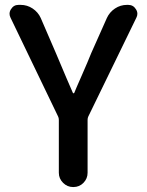

<svg xmlns="http://www.w3.org/2000/svg" viewBox="-20 -756 593 776"><path d="M275.4 0Q252 0 234.9 -17.1Q217.8 -34.2 217.8 -57.6V-271.5Q217.8 -279.3 214.8 -285.2L22.5 -684.6Q18.6 -692.4 18.6 -700.2Q18.6 -710 24.4 -718.8Q35.2 -736.3 54.7 -736.3H63.5Q89.8 -736.3 111.8 -721.7Q133.8 -707 144.5 -683.6L206.1 -541Q254.9 -424.8 274.4 -380.9Q275.4 -378.9 277.3 -378.9Q279.3 -378.9 280.3 -380.9Q284.2 -391.6 310.1 -450.2Q335.9 -508.8 348.6 -541L412.1 -683.6Q422.9 -707 444.8 -721.7Q466.8 -736.3 493.2 -736.3H498Q518.6 -736.3 529.3 -718.8Q535.2 -710 535.2 -700.2Q535.2 -692.4 531.2 -684.6L336.9 -285.2Q334 -279.3 334 -271.5V-57.6Q334 -34.2 317.4 -17.1Q300.8 0 276.4 0Z"/></svg>

Font: Gen Jyuu Gothic Medium
Style: Regular
Weight: 500
Designer: [Source Han Sans]
Ryoko NISHIZUKA  (kana & ideographs); Paul D. Hunt (Latin, Greek & Cyrillic); Wenlong ZHANG  (bopomofo
Version: Version 1.002.20150607